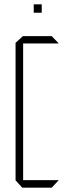

<svg xmlns="http://www.w3.org/2000/svg" viewBox="-20 -868 305 888"><path d="M83 0 52 -34V-35H251V-34L219 0ZM52 -35V-670L86 -701H87V-35ZM87 -667V-701H219L251 -668V-667ZM136 -809V-848H173V-809Z"/></svg>

Font: Foldit ExtraLight
Style: Regular
Weight: 250
Version: Version 1.003